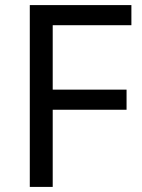

<svg xmlns="http://www.w3.org/2000/svg" viewBox="-20 -734 559 754"><path d="M187 0H97V-714H496V-635H187V-382H477V-303H187Z"/></svg>

Font: Noto Sans Nabataean
Style: Regular
Weight: 400
Designer: Monotype Design Team
Foundry: Monotype Imaging Inc.
Version: Version 2.001; ttfautohint (v1.8.4.7-5d5b)